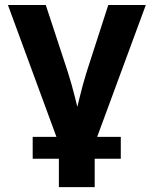

<svg xmlns="http://www.w3.org/2000/svg" viewBox="-20 -556 624 780"><path d="M222.2 35.2 12.2 -535.6H166L255.9 -262.2Q272 -211.4 284.7 -160.2Q297.4 -108.9 310.5 -55.2H277.8Q291 -108.9 303.5 -160.2Q315.9 -211.4 331.5 -262.2L419.9 -535.6H572.3L361.8 35.2ZM219.2 204.1V-3.4H364.7V204.1ZM112.8 88.9V0H470.7V88.9Z"/></svg>

Font: Inter 20pt
Style: Bold
Weight: 700
Version: Version 4.001;git-66647c0bb